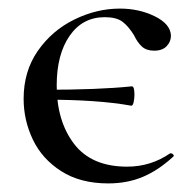

<svg xmlns="http://www.w3.org/2000/svg" viewBox="-20 -415 455 447"><path d="M83 -183V-206Q210 -206 287 -214Q293 -214 293 -195Q293 -185 291 -176.5Q289 -168 285 -169Q208 -183 83 -183ZM35 -185Q35 -249 68 -296.5Q101 -344 153 -369.5Q205 -395 259 -395Q304 -395 340.5 -377Q377 -359 378 -332Q378 -318 368 -307.5Q358 -297 339 -297Q321 -297 310.5 -306.5Q300 -316 292 -333Q279 -354 265 -364.5Q251 -375 224 -375Q172 -375 142 -331.5Q112 -288 112 -216Q112 -133 152.5 -80Q193 -27 276 -27Q331 -27 376 -58H378Q381 -58 383.5 -55Q386 -52 383 -50Q348 -18 312 -3Q276 12 232 12Q167 12 122.5 -16.5Q78 -45 56.5 -90Q35 -135 35 -185Z"/></svg>

Font: Cormorant Infant Medium
Style: Regular
Weight: 500
Designer: Christian Thalmann (Catharsis Fonts)
Foundry: Catharsis Fonts
Version: Version 4.000